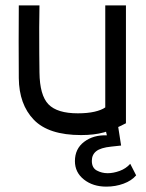

<svg xmlns="http://www.w3.org/2000/svg" viewBox="-20 -490 543 715"><path d="M449 -470V-31Q403 -7 367 3Q331 13 282 13Q161 13 106 -44Q51 -101 50 -199Q49 -335 50 -470H127L126 -388Q126 -277 127 -220Q128 -135 160.5 -101.5Q193 -68 270 -68Q306 -68 332 -74Q358 -80 372 -90V-470ZM259 110Q259 64 293.5 38Q328 12 378 14L369 -25H419L431 52L394 56Q355 60 338.5 73Q322 86 322 109Q322 135 340.5 145Q359 155 381 155Q402 155 425.5 146.5Q449 138 465 120L487 163Q470 183 440 194Q410 205 376 205Q326 205 292.5 178.5Q259 152 259 110Z"/></svg>

Font: Kreadon
Style: Regular
Weight: 400
Designer: kohakuno
Foundry: StudioGnu
Version: Version 1.000;Glyphs 3.1.2 (3151)